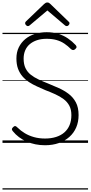

<svg xmlns="http://www.w3.org/2000/svg" viewBox="-20 -1149 728 1544"><path d="M342 19Q302 19 265 11.5Q228 4 194.5 -10.5Q161 -25 133 -46Q105 -67 84 -93Q75 -103 75.5 -110.5Q76 -118 86 -127Q95 -136 102 -135.5Q109 -135 121 -123Q146 -98 179 -78Q212 -58 253 -46.5Q294 -35 342 -35Q391 -35 430.5 -47.5Q470 -60 497.5 -84Q525 -108 539.5 -143Q554 -178 554 -223Q554 -268 537.5 -299Q521 -330 491.5 -352Q462 -374 424.5 -391Q387 -408 345 -424Q311 -439 277.5 -454Q244 -469 214 -488.5Q184 -508 161 -534.5Q138 -561 125 -596Q112 -631 112 -679Q112 -729 131 -768Q150 -807 183 -834.5Q216 -862 260.5 -876Q305 -890 355 -890Q408 -890 450.5 -876.5Q493 -863 527 -839.5Q561 -816 588 -787Q595 -779 595.5 -771.5Q596 -764 586 -755Q578 -747 569.5 -746.5Q561 -746 552 -753Q526 -779 498 -798Q470 -817 435 -827Q400 -837 355 -837Q311 -837 277 -825.5Q243 -814 219 -793.5Q195 -773 182.5 -743.5Q170 -714 170 -678Q170 -632 185 -601Q200 -570 227 -548.5Q254 -527 289 -510.5Q324 -494 363 -479Q407 -461 451 -441.5Q495 -422 531.5 -394.5Q568 -367 590 -326Q612 -285 612 -224Q612 -169 593 -124.5Q574 -80 538 -48Q502 -16 452.5 1.5Q403 19 342 19ZM204 -939Q197 -939 189.5 -946.5Q182 -954 182 -962Q182 -965 183 -968.5Q184 -972 188 -976L335 -1117Q341 -1122 346.5 -1125.5Q352 -1129 361 -1129Q369 -1129 374.5 -1125.5Q380 -1122 385 -1117L533 -974Q537 -971 538 -968Q539 -965 539 -962Q539 -954 532 -946.5Q525 -939 517 -939Q512 -939 508 -941Q504 -943 500 -947L361 -1065L221 -947Q217 -943 213 -941Q209 -939 204 -939ZM0 365H688V375H0ZM0 -20H688V0H0ZM0 -505H688V-500H0ZM0 -885H688V-875H0Z"/></svg>

Font: Playwrite GB S Guides
Style: Regular
Weight: 400
Designer: Veronika Burian, José Scaglione
Foundry: TypeTogether
Version: Version 1.003